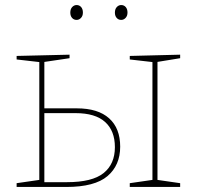

<svg xmlns="http://www.w3.org/2000/svg" viewBox="-20 -742 780 762"><path d="M605 -502V-21L598 -29L695 -15V0H495V-15L592 -29L585 -21V-502L591 -495L495 -506V-520L695 -525V-511L597 -495ZM46 0V-15L143 -29L136 -21V-502L142 -495L46 -506V-520L256 -525V-511L148 -495L156 -502V-306L150 -312H285Q369 -312 413 -272.5Q457 -233 457 -160Q457 -86 406.5 -43Q356 0 243 0ZM156 -12 150 -19H246Q346 -19 391 -55Q436 -91 436 -158Q436 -223 397 -258Q358 -293 280 -293H150L156 -300ZM461 -663Q450 -663 443 -671Q436 -679 436 -692Q436 -706 443.5 -714Q451 -722 461 -722Q472 -722 479 -714Q486 -706 486 -692Q486 -679 478.5 -671Q471 -663 461 -663ZM284 -663Q273 -663 266 -671Q259 -679 259 -692Q259 -706 266.5 -714Q274 -722 284 -722Q295 -722 302 -714Q309 -706 309 -692Q309 -679 301.5 -671Q294 -663 284 -663Z"/></svg>

Font: Bitter Thin
Style: Regular
Weight: 100
Designer: Sol Matas, and Bitter project Authors
Foundry: Sol Matas
Version: Version 2.002